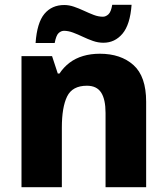

<svg xmlns="http://www.w3.org/2000/svg" viewBox="-20 -784 699 804"><path d="M70 0V-549H198L222 -476H229Q247 -503 271.5 -521.5Q296 -540 328 -549.5Q360 -559 398 -559Q486 -559 539 -511.5Q592 -464 592 -358V0H422V-311Q422 -368 403.5 -396.5Q385 -425 344 -425Q283 -425 261 -380Q239 -335 239 -250V0ZM129 -604Q135 -689 166 -726Q197 -763 249 -763Q269 -763 289.5 -756Q310 -749 331.5 -739Q353 -729 372.5 -721.5Q392 -714 411 -714Q423 -714 434 -724Q445 -734 450 -764H531Q525 -681 493 -643Q461 -605 413 -605Q391 -605 369.5 -612.5Q348 -620 327 -630Q306 -640 286 -647.5Q266 -655 248 -655Q236 -655 225.5 -645.5Q215 -636 209 -604Z"/></svg>

Font: Noto Sans Symbols ExtraBold
Style: Regular
Weight: 800
Version: Version 2.002